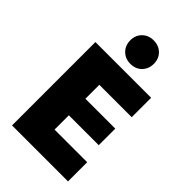

<svg xmlns="http://www.w3.org/2000/svg" viewBox="-280 -1046 1140 1140"><g transform="rotate(45 290.0 -476.0)"><path d="M61 -700H529V-537H257V-420H508V-281H257V-161H531V0H61ZM200 -854Q200 -897 228 -924.5Q256 -952 299 -952Q342 -952 370 -924.5Q398 -897 398 -854Q398 -811 370.5 -783Q343 -755 299 -755Q256 -755 228 -783Q200 -811 200 -854Z"/></g></svg>

Font: Chess Sans ExtraBold
Style: Regular
Weight: 800
Designer: Wolf Bōese
Foundry: Wolf Bōese
Version: Version 7.223